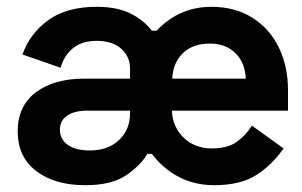

<svg xmlns="http://www.w3.org/2000/svg" viewBox="-20 -530 888 564"><path d="M46 -370Q68 -432 122 -471Q176 -510 264 -510Q322 -510 361 -491.5Q400 -473 426 -440H450L440 -260L463 -78H413Q392 -43 349.5 -14.5Q307 14 230 14Q141 14 86.5 -27.5Q32 -69 32 -144Q32 -219 85.5 -259Q139 -299 228 -299H362V-328Q362 -364 336 -387Q310 -410 264 -410Q221 -410 194.5 -388.5Q168 -367 158 -331ZM156 -149Q156 -121 179 -104.5Q202 -88 244 -88Q297 -88 329.5 -118.5Q362 -149 362 -198V-205H237Q199 -205 177.5 -190.5Q156 -176 156 -149ZM372 -252Q372 -324 401.5 -383Q431 -442 483 -476Q535 -510 601 -510Q671 -510 722 -477.5Q773 -445 799.5 -389.5Q826 -334 826 -266V-205H485Q487 -157 519.5 -125.5Q552 -94 603 -94Q648 -94 675 -113Q702 -132 720 -161L813 -94Q778 -44 731.5 -15Q685 14 609 14Q540 14 486 -21.5Q432 -57 402 -118Q372 -179 372 -252ZM702 -299Q700 -346 671.5 -374Q643 -402 596 -402Q546 -402 517 -373.5Q488 -345 486 -299Z"/></svg>

Font: Space Grotesk Variable
Style: Regular
Weight: 400
Designer: Florian Karsten (Space Grotesk), Colophon Foundry (Space Mono)
Foundry: Florian Karsten
Version: Version 1.106